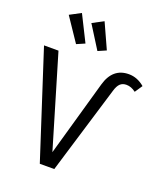

<svg xmlns="http://www.w3.org/2000/svg" viewBox="-169 -1062 996 1172"><g transform="rotate(20 329.0 -476.5)"><path d="M158 -953 242 -785 189 -762 86 -915ZM305 -953 379 -790 326 -767 233 -915ZM231 0 8 -688H102L279 -93L418 -583Q451 -700 556 -700Q611 -700 658 -660L625 -611Q595 -634 564 -634Q539 -634 523.5 -619.5Q508 -605 498 -571L325 0Z"/></g></svg>

Font: FiraGO Book
Style: Regular
Weight: 350
Designer: bBox Type
Foundry: bBox Type GmbH
Version: Version 1.001;PS 001.001;hotconv 1.0.88;makeotf.lib2.5.64775